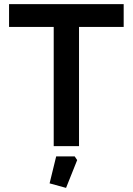

<svg xmlns="http://www.w3.org/2000/svg" viewBox="-20 -710 645 933"><path d="M24 -579V-690H581V-579H364V0H241V-579ZM221 181 253 50H343L355 68L301 203Z"/></svg>

Font: Oxanium ExtraLight SemiBold
Style: Regular
Weight: 600
Version: Version 2.000